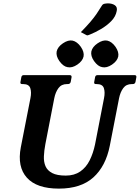

<svg xmlns="http://www.w3.org/2000/svg" viewBox="-20 -1104 826 1135"><path d="M775 -660Q788 -660 786 -647L781 -620Q778 -607 765 -607H759Q726 -607 708.5 -583Q691 -559 684 -524L629 -242Q605 -121 531.5 -55Q458 11 328 11Q197 11 139 -53.5Q81 -118 103 -233L160 -524Q167 -559 159 -583Q151 -607 117 -607H111Q98 -607 101 -620L106 -647Q108 -660 121 -660H391Q405 -660 403 -647L398 -620Q395 -607 381 -607H376Q343 -607 325.5 -583Q308 -559 301 -524L248 -251Q241 -214 239.5 -180.5Q238 -147 249 -121.5Q260 -96 288.5 -81Q317 -66 369 -66Q419 -66 454 -90Q489 -114 510 -156Q531 -198 542 -251L595 -524Q602 -559 594 -583Q586 -607 552 -607H547Q534 -607 537 -620L542 -647Q544 -660 557 -660ZM409 -864Q436 -858 458 -827Q479 -796 474 -770Q468 -743 437 -722Q406 -701 379 -707Q354 -711 331 -743Q310 -773 315 -800Q321 -827 352 -848Q383 -869 409 -864ZM614 -864Q641 -858 663 -827Q684 -796 679 -770Q673 -743 642 -722Q611 -701 584 -707Q559 -711 536 -743Q515 -773 520 -800Q526 -827 557 -848Q588 -869 614 -864ZM458 -914Q493 -950 514 -974.5Q535 -999 550.5 -1021.5Q566 -1044 583 -1072Q588 -1080 598.5 -1082Q609 -1084 618 -1084Q643 -1084 659 -1073Q675 -1062 670 -1039Q664 -1006 637.5 -979Q611 -952 576.5 -932Q542 -912 512 -900Q508 -899 504 -897Q500 -895 496 -895Q493 -895 488 -898Z"/></svg>

Font: Young Serif Light
Style: Italic
Weight: 300
Italic angle: -10.979°
Designer: Bastien Sozeau
Foundry: NBR — Bastien Sozeau
Version: Version 5.001